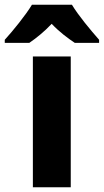

<svg xmlns="http://www.w3.org/2000/svg" viewBox="-71 -879 436 806"><path d="M231 -859H63C38 -817 -17 -749 -51 -712V-699H52C81 -719 114 -745 146 -779C178 -745 213 -719 243 -699H345V-712C309 -753 258 -814 231 -859ZM226 -93V-642H67V-93Z"/></svg>

Font: Noto Sans Kannada UI SemiCondensed ExtraBold
Style: Regular
Weight: 800
Width: 4
Designer: Jelle Bosma - Monotype Design Team
Foundry: Monotype Imaging Inc.
Version: Version 2.005